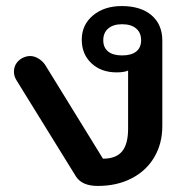

<svg xmlns="http://www.w3.org/2000/svg" viewBox="-20 -604 613 634"><path d="M231 -21 35 -338Q26 -352 26 -367Q26 -396 53 -412Q67 -419 79 -419Q93 -419 106.5 -411Q120 -403 129 -390L320 -80Q363 -80 383 -104Q403 -128 403 -179V-371Q390 -365 365 -365Q314 -365 282 -395Q250 -425 250 -473Q250 -522 287 -553Q324 -584 382 -584Q445 -584 480.5 -553.5Q516 -523 516 -470V-188Q516 -130 489.5 -85Q463 -40 414.5 -15Q366 10 303 10Q251 10 231 -21ZM446 -471Q446 -496 429.5 -510Q413 -524 383 -524Q354 -524 337.5 -510Q321 -496 321 -471Q321 -447 337 -434Q353 -421 383 -421Q414 -421 430 -434Q446 -447 446 -471Z"/></svg>

Font: Kodchasan SemiBold
Style: Regular
Weight: 600
Version: Version 1.000; ttfautohint (v1.6)